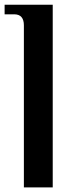

<svg xmlns="http://www.w3.org/2000/svg" viewBox="-20 -812 332 832"><path d="M0 -791.5H208.5V0H83.5V-702.1Q83.5 -750 41.5 -750H0Z"/></svg>

Font: Gputeks
Style: Bold
Weight: 600
Width: 8
Version: Version 0.9